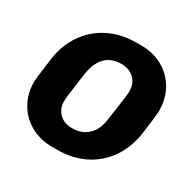

<svg xmlns="http://www.w3.org/2000/svg" viewBox="-156 -853 1025 1022"><g transform="rotate(30 356.5 -342.5)"><path d="M287 10Q215 10 156.5 -22.5Q98 -55 65 -112.5Q32 -170 32 -244Q32 -259 44 -347L50 -392Q62 -482 109.5 -551Q157 -620 232 -657.5Q307 -695 399 -695H431Q503 -695 561.5 -662.5Q620 -630 653 -572Q686 -514 686 -440Q686 -411 669 -292Q656 -201 608.5 -132.5Q561 -64 487 -27Q413 10 320 10ZM472 -260 484 -343Q490 -383 493.5 -410Q497 -437 497 -451Q497 -499 467 -528Q437 -557 388 -557Q326 -557 290 -519Q254 -481 245 -414L235 -348Q222 -256 222 -235Q222 -187 251.5 -158Q281 -129 329 -129Q388 -129 425.5 -163Q463 -197 472 -260Z"/></g></svg>

Font: Chivo ExtraBold Italic
Style: Regular
Weight: 800
Italic angle: -8.05°
Designer: Hector Gatti
Foundry: Omnibus-Type
Version: Version 1.007